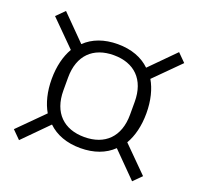

<svg xmlns="http://www.w3.org/2000/svg" viewBox="-104 -742 809 785"><g transform="rotate(20 301.0 -349.0)"><path d="M301 -123C360 -123 408 -141 442 -174L547 -68L582 -103L474 -211C495 -247 507 -294 507 -349C507 -404 495 -451 474 -487L582 -595L547 -630L442 -524C408 -557 360 -575 301 -575C242 -575 194 -557 160 -524L55 -630L20 -595L128 -487C107 -451 95 -404 95 -349C95 -294 107 -247 128 -211L20 -103L55 -68L160 -174C194 -141 242 -123 301 -123ZM301 -171C212 -171 156 -224 156 -321V-377C156 -474 212 -527 301 -527C390 -527 446 -474 446 -377V-321C446 -224 390 -171 301 -171Z"/></g></svg>

Font: IBM Plex Devanagari Light
Style: Regular
Weight: 300
Designer: Mike Abbink, Paul van der Laan, Pieter van Rosmalen, Erin McLaughlin
Foundry: Bold Monday
Version: Version 1.0